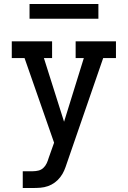

<svg xmlns="http://www.w3.org/2000/svg" viewBox="-20 -942 640 962"><path d="M94 0V-84H144Q159 -84 173 -87.5Q187 -91 197.5 -101Q208 -111 214 -124Q220 -137 224 -151L251 -227L103 -651H39V-735H241V-651H200L301 -332L400 -651H359V-735H561V-651H497L315 -124Q309 -105 301.5 -87.5Q294 -70 282 -54.5Q270 -39 254.5 -27.5Q239 -16 220.5 -9.5Q202 -3 183 -1.5Q164 0 144 0ZM128 -848V-922H473V-848Z"/></svg>

Font: Iosevka HT Medium Extended
Style: Regular
Weight: 500
Width: 7
Monospace: yes
Designer: Belleve Invis
Foundry: Belleve Invis
Version: Version 32.3.0; ttfautohint (v1.8.4)